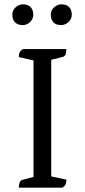

<svg xmlns="http://www.w3.org/2000/svg" viewBox="-20 -868 391 888"><path d="M67 0Q67 -16 71.5 -25Q76 -34 83 -36L150 -54L135 -38V-602L151 -585L67 -604Q67 -618 71 -626Q75 -634 86 -641H287Q287 -625 283 -616Q279 -607 271 -605L200 -587L217 -604V-39L199 -56L287 -37Q287 -24 283.5 -16Q280 -8 269 0ZM263 -752Q238 -752 226.5 -765.5Q215 -779 215 -800Q215 -814 222 -824.5Q229 -835 240.5 -841.5Q252 -848 263 -848Q288 -848 300 -835Q312 -822 312 -800Q312 -787 305 -776Q298 -765 286.5 -758.5Q275 -752 263 -752ZM85 -752Q61 -752 49 -765.5Q37 -779 37 -800Q37 -814 44 -824.5Q51 -835 62.5 -841.5Q74 -848 85 -848Q109 -848 121.5 -835Q134 -822 134 -800Q134 -787 127 -776Q120 -765 109 -758.5Q98 -752 85 -752Z"/></svg>

Font: Petrona
Style: Regular
Weight: 400
Designer: Ringo R. Seeber
Foundry: Ringo R. Seeber
Version: Version 2.001; ttfautohint (v1.8.3)